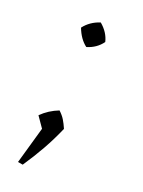

<svg xmlns="http://www.w3.org/2000/svg" viewBox="-79 -403 411 552"><g transform="rotate(15 126.5 -126.5)"><path d="M27 96 69 -14 49 -49Q73 -69 104 -78Q114 -67 119.5 -56Q125 -45 130 -30Q111 5 89.5 36.5Q68 68 42 100ZM131 -274Q111 -292 102 -324Q122 -346 153 -353Q176 -330 180 -302Q161 -280 131 -274Z"/></g></svg>

Font: Piazzolla ExtraLight
Style: Italic
Weight: 200
Italic angle: -11.3°
Designer: Juan Pablo del Peral
Foundry: Huerta Tipografica
Version: Version 1.330